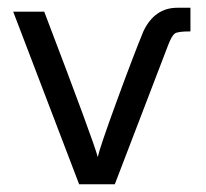

<svg xmlns="http://www.w3.org/2000/svg" viewBox="-20 -475 532 495"><path d="M14 -445H94Q224 -104 232 -70Q237 -94 280.5 -213Q324 -332 350 -395Q379 -455 437 -455H471V-394H469Q438 -394 430.5 -388.5Q423 -383 414 -360L276 0H184Z"/></svg>

Font: CMU Sans Serif
Style: Medium
Weight: 500
Version: Version 0.7.0